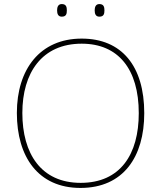

<svg xmlns="http://www.w3.org/2000/svg" viewBox="-20 -981 794 945"><path d="M261 -930C261 -913 266 -899 284 -899C306 -899 309 -913 309 -930C309 -946 306 -961 284 -961C266 -961 261 -946 261 -930ZM446 -930C446 -913 451 -899 469 -899C491 -899 494 -913 494 -930C494 -946 491 -961 469 -961C451 -961 446 -946 446 -930ZM690 -424C690 -656 579 -791 382 -791C177 -791 63 -640 63 -425C63 -209 168 -56 376 -56C587 -56 690 -209 690 -424ZM90 -425C90 -622 186 -766 382 -766C562 -766 663 -641 663 -424C663 -222 573 -81 377 -81C182 -81 90 -225 90 -425Z"/></svg>

Font: Noto Sans Malayalam UI Thin
Style: Regular
Weight: 100
Designer: Jelle Bosma - Monotype Design Team
Foundry: Monotype Imaging Inc.
Version: Version 2.104